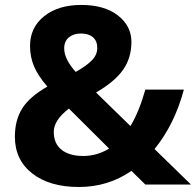

<svg xmlns="http://www.w3.org/2000/svg" viewBox="-20 -744 790 774"><path d="M238.8 -548.8Q238.8 -505.9 285.2 -454.1Q327.1 -477.5 349.6 -500Q372.1 -522.5 372.1 -550.8Q372.1 -579.1 354.5 -594Q336.9 -608.9 306.6 -608.9Q276.4 -608.9 257.6 -593.3Q238.8 -577.6 238.8 -548.8ZM419.9 -145 257.8 -306.2Q196.8 -259.8 196.8 -212.4Q196.8 -165 228.3 -140.1Q259.8 -115.2 315.4 -115.2Q371.1 -115.2 419.9 -145ZM40 -192.9Q40 -259.8 69.6 -306.9Q99.1 -354 170.9 -395Q134.3 -437 117.7 -475.3Q101.1 -513.7 101.1 -559.1Q101.1 -633.3 158 -678.7Q214.8 -724.1 307.6 -724.1Q400.4 -724.1 455.1 -681.9Q509.8 -639.6 509.8 -575.2Q509.8 -510.7 476.1 -462.6Q442.4 -414.6 367.2 -371.1L505.9 -235.8Q540.5 -293 565.9 -382.8H721.2Q684.1 -243.2 603 -143.1L750 0H565.9L509.8 -55.2Q416 9.8 297.9 9.8Q179.7 9.8 109.9 -44.9Q40 -99.6 40 -192.9Z"/></svg>

Font: NotoSans-Bold
Style: Bold
Weight: 700
Designer: Monotype Design team
Foundry: Monotype Imaging Inc.
Version: Version 1.04